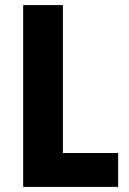

<svg xmlns="http://www.w3.org/2000/svg" viewBox="-20 -734 505 754"><path d="M71 0V-714H227V-133H444V0Z"/></svg>

Font: Noto Sans Tamil Condensed ExtraBold
Style: Regular
Weight: 800
Width: 3
Designer: Jelle Bosma - Monotype Design Team
Foundry: Monotype Imaging Inc.
Version: Version 2.004; ttfautohint (v1.8.4.7-5d5b)